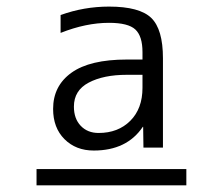

<svg xmlns="http://www.w3.org/2000/svg" viewBox="-20 -760 670 577"><path d="M89.8 -203.1V-252H540V-203.1ZM307.6 -740.2Q399.4 -740.2 434.6 -706.1Q469.7 -671.9 469.7 -585V-316.4H411.1L410.2 -378.9H409.2Q361.3 -307.6 261.7 -307.6Q208 -307.6 173.8 -341.8Q139.6 -376 139.6 -432.6Q139.6 -502 194.8 -541.5Q250 -581.1 361.3 -581.1H408.2V-603.5Q408.2 -651.4 386.7 -671.4Q365.2 -691.4 307.6 -691.4Q238.3 -691.4 162.1 -661.1V-714.8Q232.4 -740.2 307.6 -740.2ZM408.2 -535.2H361.3Q291 -535.2 246.6 -511.7Q202.1 -488.3 202.1 -439.5Q202.1 -403.3 222.7 -381.8Q243.2 -360.4 276.4 -360.4Q335 -360.4 371.6 -397Q408.2 -433.6 408.2 -496.1Z"/></svg>

Font: Mgen+ 1c regular
Style: Regular
Weight: 400
Designer: [Source Han Sans]
Ryoko NISHIZUKA  (kana & ideographs); Paul D. Hunt (Latin, Greek & Cyrillic); Wenlong ZHANG  (bopomofo
Version: Version 1.059.20150602